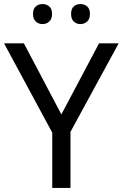

<svg xmlns="http://www.w3.org/2000/svg" viewBox="-20 -928 606 948"><path d="M283 -363 469 -714H566L328 -277V0H238V-273L0 -714H98ZM143 -859Q143 -885 157 -896.5Q171 -908 190 -908Q209 -908 223 -896.5Q237 -885 237 -859Q237 -834 223 -821.5Q209 -809 190 -809Q171 -809 157 -821.5Q143 -834 143 -859ZM331 -859Q331 -885 344.5 -896.5Q358 -908 377 -908Q396 -908 410 -896.5Q424 -885 424 -859Q424 -834 410 -821.5Q396 -809 377 -809Q358 -809 344.5 -821.5Q331 -834 331 -859Z"/></svg>

Font: Noto Sans Syriac Eastern
Style: Regular
Weight: 400
Designer: Patrick Giasson and the Monotype Design Team
Foundry: Monotype Imaging Inc.
Version: Version 3.001; ttfautohint (v1.8.4.7-5d5b)